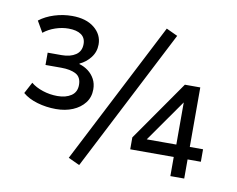

<svg xmlns="http://www.w3.org/2000/svg" viewBox="-81 -837 1194 969"><g transform="rotate(10 516.0 -352.5)"><path d="M217 -233Q167 -233 121 -246.5Q75 -260 46 -285L77 -343Q101 -323 137.5 -311Q174 -299 213 -299Q256 -299 283.5 -317.5Q311 -336 311 -373Q311 -413 283 -428Q255 -443 208 -443H127V-506H199Q243 -506 270.5 -524.5Q298 -543 298 -580Q298 -612 275 -628Q252 -644 210 -644Q177 -644 143 -632.5Q109 -621 83 -600L50 -657Q82 -682 126.5 -696Q171 -710 217 -710Q289 -710 331 -676Q373 -642 373 -591Q373 -553 350 -523.5Q327 -494 295 -480V-477Q320 -470 340.5 -454.5Q361 -439 373.5 -416Q386 -393 386 -363Q386 -323 363.5 -294Q341 -265 303 -249Q265 -233 217 -233ZM382 25 324 -2 698 -730 756 -703ZM845 0V-98H622V-159L837 -467H916V-162H984V-98H916V0ZM847 -162V-378L682 -143L677 -162Z"/></g></svg>

Font: Nunito Sans 7pt SemiCondensed Medium
Style: Regular
Weight: 500
Width: 4
Designer: Vernon Adams
Foundry: Vernon Adams
Version: Version 3.101;gftools[0.9.27]